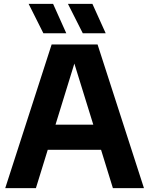

<svg xmlns="http://www.w3.org/2000/svg" viewBox="-20 -969 768 989"><path d="M7 0 246 -740H482.5L721.5 0H561.5L500.5 -197.5H226L165 0ZM266 -327H460.5L363 -641.5ZM406.5 -797.5 330 -949H456L524.5 -797.5ZM203.5 -797.5 127.5 -949H253.5L321.5 -797.5Z"/></svg>

Font: Encode Sans
Style: Bold
Weight: 700
Designer: Multiple Designers
Foundry: Impallari Type
Version: Version 3.002; ttfautohint (v1.8.3) -l 8 -r 50 -G 200 -x 14 